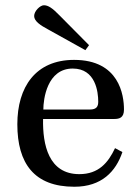

<svg xmlns="http://www.w3.org/2000/svg" viewBox="-20 -700 523 731"><path d="M110 -639C110 -619 135 -603 163 -588L305 -509L319 -528L207 -641C179 -670 163 -680 147 -680C133 -680 110 -658 110 -639ZM46 -227C46 -78 110 11 263 11C367 11 421 -47 446 -121L418 -136C392 -81 356 -37 282 -37C165 -37 142 -149 144 -247H415C435 -247 452 -252 452 -283C452 -338 434 -472 262 -472C115 -472 46 -368 46 -227ZM145 -283C145 -322 159 -439 257 -439C344 -439 354 -350 354 -313C354 -295 348 -283 322 -283Z"/></svg>

Font: erewhon
Style: Regular
Weight: 400
Version: Version 1.0.0